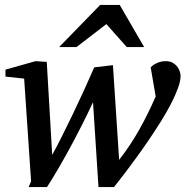

<svg xmlns="http://www.w3.org/2000/svg" viewBox="-20 -740 746 772"><path d="M706.1 -435.1Q706.1 -414.1 695.3 -384.8Q684.6 -355.5 667 -321.5Q649.4 -287.6 626.5 -251Q603.5 -214.4 579.3 -178.7Q555.2 -143.1 531.5 -110.6Q507.8 -78.1 488.3 -52.2Q468.8 -26.4 455.3 -9.3Q441.9 7.8 438 12.2H376L354 -329.1Q332 -281.7 308.1 -234.6Q284.2 -187.5 260.3 -143.6Q236.3 -99.6 213.1 -59.8Q189.9 -20 168.9 12.2H95.2L105 -11.2L77.1 -423.8L2 -432.1V-460L123 -494.1L168 -491.2L189.9 -117.2Q209.5 -152.8 231 -195.8Q252.4 -238.8 274.4 -284.4Q296.4 -330.1 317.9 -377.2Q339.4 -424.3 358.9 -469.2L434.1 -478L459 -97.2Q505.4 -156.7 540.5 -219.7Q575.7 -282.7 606 -352.1L585.9 -469.2Q587.9 -471.2 592.5 -475.3Q597.2 -479.5 605 -483.6Q612.8 -487.8 623 -491Q633.3 -494.1 646 -494.1Q664.1 -494.1 675.5 -487.1Q687 -480 693.8 -470.5Q700.7 -460.9 703.4 -450.9Q706.1 -440.9 706.1 -435.1ZM489.7 -550.8 407.7 -643.1 287.6 -550.8H217.8L382.8 -720.2H461.4L559.6 -550.8Z"/></svg>

Font: Charis SIL
Style: Italic
Weight: 400
Italic angle: -11°
Foundry: SIL International
Version: Version 4.112